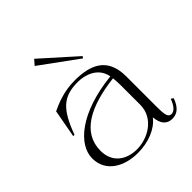

<svg xmlns="http://www.w3.org/2000/svg" viewBox="-207 -900 1057 1057"><g transform="rotate(-45 321.5 -371.0)"><path d="M263 14C347 14 421 -16 460 -67C465 -9 492 15 531 15C571 15 597 -9 616 -60L602 -70C587 -28 567 -7 546 -7C519 -7 516 -36 516 -103V-330C516 -481 416 -515 298 -515C212 -515 148 -486 107 -467L77 -304H87C141 -449 190 -497 306 -497C361 -497 440 -473 454 -392C196 -365 64 -250 64 -143C64 -37 159 14 263 14ZM273 -4C194 -4 126 -48 126 -140C126 -282 260 -351 457 -374C459 -357 460 -333 460 -316V-165C460 -60 358 -3 273 -4ZM200 -727 418 -568 425 -579 226 -757Z"/></g></svg>

Font: Sprat Light
Style: Regular
Weight: 300
Designer: Ethan Nakache
Foundry: Collletttivo
Version: Version 2.000;Glyphs 3.2 (3217)